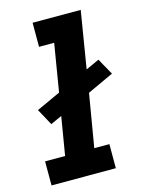

<svg xmlns="http://www.w3.org/2000/svg" viewBox="-112 -803 657 871"><g transform="rotate(-15 216.0 -367.5)"><path d="M20 0H322V-113H251L293 -362L416 -419L373 -496L310 -467L354 -735H128V-622H199L162 -398L49 -346L91 -269L144 -293L114 -113H20Z"/></g></svg>

Font: Iosevka Sparkle XBdObl
Style: Regular
Weight: 800
Italic angle: -9°
Designer: Belleve Invis
Foundry: Belleve Invis
Version: Version 4.5.0; ttfautohint (v1.8.3)